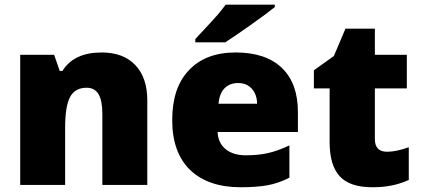

<svg xmlns="http://www.w3.org/2000/svg" viewBox="-20 -786 1788 816"><path d="M412.1 -563Q504.4 -563 555.2 -509.3Q606 -455.6 606 -359.9V0H415V-301.8Q415 -357.9 398.9 -385.5Q382.8 -413.1 348.1 -413.1Q299.3 -413.1 278.1 -374.3Q256.8 -335.4 256.8 -242.2V0H65.9V-553.2H210L233.9 -484.4H245.1Q293.9 -563 412.1 -563Z M1147.9 -766.1V-755.9Q1114.7 -729 1044.4 -679.2Q974.1 -629.4 937 -606H810.1V-620.1Q885.7 -700.7 905.3 -723.6Q924.8 -746.6 939 -766.1ZM1002.9 9.8Q865.2 9.8 788.1 -63.5Q711.9 -137.7 711.9 -275.6Q711.9 -413.6 782.7 -487.3Q853.5 -563 981.4 -563Q1109.4 -563 1177.7 -497.6Q1246.1 -432.1 1246.1 -310.1V-225.1H904.8Q906.7 -178.7 938.7 -152.3Q970.7 -126 1024.2 -126Q1077.6 -126 1118.7 -135.3Q1159.7 -144.5 1210 -168V-30.8Q1163.1 -6.8 1116.2 1.5Q1069.3 9.8 1002.9 9.8ZM908.7 -345.2H1072.8Q1071.8 -385.3 1050 -409.2Q1028.3 -433.1 992.4 -433.1Q956.5 -433.1 934.6 -411.1Q912.6 -389.2 908.7 -345.2Z M1573.2 -553.2H1709V-410.2H1573.2V-194.8Q1573.2 -141.1 1625 -141.1Q1664.1 -141.1 1717.3 -160.2V-21Q1678.2 -3.9 1643.6 2.4Q1608.9 9.8 1562 9.8Q1466.8 9.8 1423.8 -36.9Q1380.9 -83.5 1380.9 -182.1V-410.2H1314V-487.3L1398.9 -547.9L1448.2 -664.1H1573.2Z"/></svg>

Font: Open Sans Hebrew Extra Bold
Style: Regular
Weight: 800
Foundry: Ascender Corporation, Yanek Iontef
Version: Version 2.001;PS 002.001;hotconv 1.0.70;makeotf.lib2.5.58329